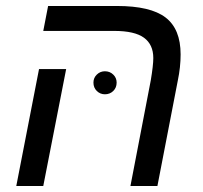

<svg xmlns="http://www.w3.org/2000/svg" viewBox="-20 -619 674 639"><path d="M571.8 -351.1 503.9 0H414.1L481.9 -352.1Q490.2 -401.9 490.2 -425.8Q490.2 -470.7 459.2 -493.4Q428.2 -516.1 359.9 -516.1H124L140.1 -599.1H369.1Q481 -599.1 531 -560.8Q581.1 -522.5 581.1 -438Q581.1 -395.5 571.8 -351.1ZM200.2 -389.2 124 0H34.2L109.9 -389.2ZM291 -344.2Q291 -359.9 302.2 -370.8Q313.5 -381.8 329.1 -381.8Q345.7 -381.8 356.9 -370.8Q368.2 -359.9 368.2 -344.2Q368.2 -327.1 356.9 -316.2Q345.7 -305.2 329.1 -305.2Q313.5 -305.2 302.2 -316.2Q291 -327.1 291 -344.2Z"/></svg>

Font: Arimo
Style: Italic
Weight: 400
Italic angle: -12°
Designer: Steve Matteson
Foundry: Monotype Imaging Inc.
Version: Version 1.33